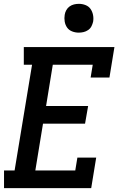

<svg xmlns="http://www.w3.org/2000/svg" viewBox="-20 -980 640 1000"><path d="M1 0V-92H56L147 -643H104V-735H576L550 -576H452L463 -643H255L220 -428H439L423 -336H204L164 -92H372L383 -159H481L455 0ZM390 -810Q372 -810 355.5 -816.5Q339 -823 329.5 -836.5Q320 -850 317 -867.5Q314 -885 317 -903Q319 -916 325.5 -927.5Q332 -939 342.5 -946.5Q353 -954 365.5 -957Q378 -960 391 -960Q409 -960 425.5 -953.5Q442 -947 451.5 -933.5Q461 -920 464.5 -902.5Q468 -885 465 -867Q462 -854 456 -842.5Q450 -831 439 -823.5Q428 -816 415.5 -813Q403 -810 390 -810Z"/></svg>

Font: Iosevka Etoile Semibold
Style: Italic
Weight: 600
Italic angle: -9°
Designer: Belleve Invis
Foundry: Belleve Invis
Version: Version 22.1.2; ttfautohint (v1.8.4)